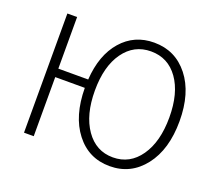

<svg xmlns="http://www.w3.org/2000/svg" viewBox="-125 -916 1249 1103"><g transform="rotate(20 500.0 -364.5)"><path d="M641.6 -688.5Q538.1 -688.5 476.1 -602.1Q414.1 -515.6 414.1 -367.2Q414.1 -218.8 476.1 -129.9Q538.1 -41 641.6 -41Q745.1 -41 807.1 -129.9Q869.1 -218.8 869.1 -367.2Q869.1 -515.6 807.6 -602.1Q746.1 -688.5 641.6 -688.5ZM173.8 -413.1H356.4Q366.2 -565.4 443.4 -653.8Q520.5 -742.2 641.6 -742.2Q771.5 -742.2 851.6 -640.6Q931.6 -539.1 931.6 -367.2Q931.6 -194.3 851.1 -90.8Q770.5 12.7 641.6 12.7Q512.7 12.7 434.1 -88.9Q355.5 -190.4 354.5 -361.3H173.8V0H114.3V-728.5H173.8Z"/></g></svg>

Font: Gen Shin Gothic Monospace Light
Style: Regular
Weight: 300
Designer: [Source Han Sans]
Ryoko NISHIZUKA  (kana & ideographs); Paul D. Hunt (Latin, Greek & Cyrillic); Wenlong ZHANG  (bopomofo
Version: Version 1.002.20150607